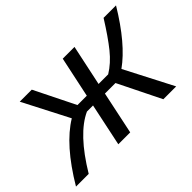

<svg xmlns="http://www.w3.org/2000/svg" viewBox="-127 -763 1004 1004"><g transform="rotate(-45 375.0 -261.0)"><path d="M-34 0Q82 -195 203 -268L72 -522H161L273 -296H342L390 -522H477L429 -296H500Q551 -327 594 -380.5Q637 -434 692 -522H784Q677 -344 569 -267L707 0H612L495 -237H417L367 0H279L329 -237H284Q172 -186 60 0Z"/></g></svg>

Font: Raleway-v4020 Medium
Style: Italic
Weight: 500
Italic angle: -12°
Designer: Matt McInerney, Pablo Impallari, Rodrigo Fuenzalida
Foundry: Matt McInerney, Pablo Impallari, Rodrigo Fuenzalida
Version: Version 4.020;PS 004.020;hotconv 1.0.88;makeotf.lib2.5.64775